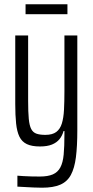

<svg xmlns="http://www.w3.org/2000/svg" viewBox="-20 -675 434 894"><path d="M176 199Q156 199 136 198Q116 197 97.5 196Q79 195 61 194V143Q73 144 89.5 145Q106 146 125.5 146.5Q145 147 165 147Q203 147 226 137Q249 127 261 104.5Q273 82 276.5 44.5Q280 7 280 -49V-65H276Q270 -43 257 -27Q244 -11 222 -2Q200 7 166 7Q128 7 105 -4Q82 -15 70.5 -38.5Q59 -62 55 -100Q51 -138 51 -191V-510H111V-205Q111 -153 114 -121.5Q117 -90 125.5 -74Q134 -58 150 -52.5Q166 -47 191 -47Q224 -47 242 -60.5Q260 -74 268 -100Q276 -126 278 -164Q280 -202 280 -249V-510H340V-69Q340 6 333.5 57Q327 108 310 139.5Q293 171 260.5 185Q228 199 176 199ZM99 -609V-655H294V-609Z"/></svg>

Font: Saira ExtraCondensed
Style: Regular
Weight: 400
Width: 2
Designer: Hector Gatti with collaboration of the Omnibus-Type team
Foundry: Omnibus-Type
Version: Version 1.101